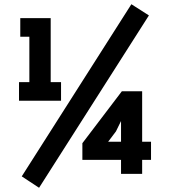

<svg xmlns="http://www.w3.org/2000/svg" viewBox="-20 -823 808 909"><path d="M165 66 83 12 602 -803 685 -750ZM70 -346V-434H119V-649H76V-737H220V-434H269V-346ZM553 0V-66H370V-145L557 -391H653V-152H695V-66H653V0ZM492 -152H553V-250L529 -201Z"/></svg>

Font: Tomorrow SemiBold
Style: Regular
Weight: 600
Designer: Tony de Marco, Monica Rizzolli
Foundry: Just in Type
Version: Version 2.002